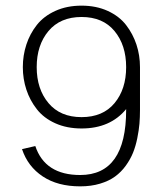

<svg xmlns="http://www.w3.org/2000/svg" viewBox="-20 -662 570 677"><path d="M109.4 -425.3Q109.4 -348.1 150.9 -298.6Q192.4 -249 267.6 -249Q342.8 -249 383.8 -298.3Q424.8 -347.7 424.8 -425.3Q424.8 -502.9 383.8 -552.5Q342.8 -602.1 267.6 -602.1Q192.4 -602.1 150.9 -552.5Q109.4 -502.9 109.4 -425.3ZM267.6 -209Q215.8 -209 175 -227.3Q134.3 -245.6 109.9 -276.9Q85.4 -308.1 73 -345.9Q60.5 -383.8 60.5 -425.3Q60.5 -466.8 73 -504.9Q85.4 -543 109.9 -574Q134.3 -605 175 -623.5Q215.8 -642.1 267.6 -642.1Q319.3 -642.1 359.9 -623.5Q400.4 -605 424.6 -573.7Q448.7 -542.5 461.2 -504.6Q473.6 -466.8 473.6 -425.3V-274.4Q473.6 -249 471.7 -225.8Q469.7 -202.6 464.1 -174.8Q458.5 -147 449.2 -123.8Q439.9 -100.6 423.6 -77.9Q407.2 -55.2 385.7 -39.6Q364.3 -23.9 332.8 -14.4Q301.3 -4.9 262.7 -4.9Q183.6 -4.9 130.9 -39.8Q78.1 -74.7 57.6 -136.2L104.5 -147Q138.7 -44.9 262.7 -44.9Q424.8 -44.9 424.8 -274.4V-277.3Q368.7 -209 267.6 -209Z"/></svg>

Font: AzarMehrMonospaced
Style: SerifRegular
Weight: 1
Designer: Amin Abedi
Version: Version 1.00